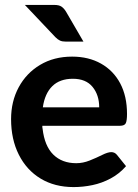

<svg xmlns="http://www.w3.org/2000/svg" viewBox="-20 -752 562 780"><path d="M279 8Q202 8 145 -26.5Q88 -61 56.5 -123.5Q25 -186 25 -268Q25 -340 56 -397.5Q87 -455 143 -488.5Q199 -522 273 -522Q340 -522 390.5 -493.5Q441 -465 468.5 -413Q496 -361 496 -289Q496 -262 491 -251.5Q486 -241 467 -241H152Q152 -238 152 -235Q152 -232 153 -229Q161 -159 196.5 -124Q232 -89 290 -89Q317 -89 344.5 -100Q372 -111 395 -122.5Q418 -134 432 -134Q446 -134 455 -123L492 -77Q465 -46 429.5 -27Q394 -8 355.5 0Q317 8 279 8ZM154 -316H383Q383 -366 356 -399Q329 -432 276 -432Q223 -432 192.5 -402Q162 -372 154 -316ZM81 -732H200Q220 -732 230 -725Q240 -718 248 -705L319 -583H247Q233 -583 224 -587Q215 -591 205 -601Z"/></svg>

Font: Aleo
Style: Bold
Weight: 700
Designer: Alessio Laiso
Foundry: Alessio Laiso
Version: Version 2.001;gftools[0.9.29]